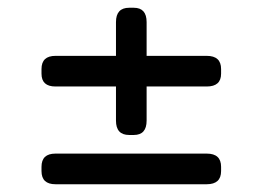

<svg xmlns="http://www.w3.org/2000/svg" viewBox="-20 -581 677 495"><path d="M513 -437Q550 -437 550 -403V-391Q550 -358 513 -358H358V-270Q358 -233 325 -233H313Q279 -233 279 -270V-358H123Q87 -358 87 -391V-403Q87 -437 123 -437H279V-524Q279 -561 313 -561H325Q358 -561 358 -524V-437ZM513 -185Q550 -185 550 -151V-140Q550 -106 513 -106H123Q87 -106 87 -140V-151Q87 -185 123 -185Z"/></svg>

Font: Solway
Style: Regular
Weight: 400
Designer: Mariya V. Pigoulevskaya
Foundry: The Northern Block Ltd.
Version: Version 1.000;hotconv 1.0.109;makeotfexe 2.5.65596